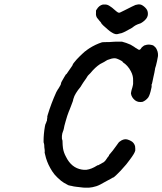

<svg xmlns="http://www.w3.org/2000/svg" viewBox="-20 -831 752 890"><path d="M527 -638H528Q529 -638 534 -638Q539 -638 539 -638H545Q565 -633 585 -624Q588 -622 592.5 -619.5Q597 -617 600 -615Q603 -613 603 -613L607 -610Q607 -610 614 -606Q622 -600 625 -600Q629 -600 632 -604Q638 -613 639 -613Q640 -613 643 -616Q644 -617 646 -618.5Q648 -620 649.5 -620.5Q651 -621 651 -621Q651 -621 655 -622Q666 -626 681 -623Q684 -622 685 -622Q692 -621 700 -612Q703 -609 706 -603Q711 -593 712 -584Q713 -574 712 -569Q711 -565 710 -559Q709 -553 708 -548Q706 -541 703 -527Q702 -522 700.5 -519Q699 -516 698.5 -510Q698 -504 695.5 -493.5Q693 -483 691.5 -475.5Q690 -468 689 -463.5Q688 -459 686.5 -451.5Q685 -444 684.5 -443Q684 -442 684 -441L683 -440Q682 -441 683 -432Q683 -427 681 -420Q675 -391 667 -379Q656 -365 641 -359Q638 -358 631.5 -358Q625 -358 621 -359Q613 -361 606 -366Q589 -380 587 -398L588 -405L590 -414Q592 -420 593.5 -425.5Q595 -431 596 -436L597 -442V-453Q597 -453 597 -458Q598 -479 587 -500Q580 -514 570 -525Q561 -535 550 -542Q549 -543 549 -544Q549 -545 543 -549Q533 -555 522 -559Q516 -561 511 -561Q498 -561 478 -553Q472 -550 471 -549Q469 -547 463 -544Q454 -540 444 -534Q421 -519 399 -492Q394 -487 390 -483Q386 -479 384 -475Q382 -471 379 -467Q370 -455 367 -450Q364 -446 360.5 -440Q357 -434 353.5 -428.5Q350 -423 346.5 -419.5Q343 -416 342 -414Q341 -412 339 -409.5Q337 -407 332 -399Q327 -391 325 -386Q318 -368 318 -363Q317 -360 309 -339Q303 -324 302 -321Q301 -318 299 -314Q292 -297 284 -268Q277 -244 276 -235Q274 -226 272 -222Q268 -213 267 -201Q266 -187 269 -182Q270 -179 270 -169Q270 -160 272 -144Q275 -124 286 -104Q311 -53 359 -45Q369 -43 381 -44Q404 -47 429 -63Q433 -66 434 -65Q437 -65 442 -69Q444 -70 444.5 -70Q445 -70 448 -72Q451 -74 451.5 -74Q452 -74 454 -75.5Q456 -77 456.5 -77Q457 -77 458.5 -78Q460 -79 460.5 -79Q461 -79 465.5 -83.5Q470 -88 470 -88.5Q470 -89 471.5 -91Q473 -93 473 -93Q473 -93 475.5 -96.5Q478 -100 478 -100.5Q478 -101 481 -104Q487 -111 485 -111Q484 -111 486 -113Q503 -132 519 -155Q532 -174 534 -174Q535 -174 539 -177.5Q543 -181 543.5 -180.5Q544 -180 547.5 -182Q551 -184 551 -184Q551 -184 553 -184Q561 -187 572 -184Q581 -181 588 -177Q601 -170 606 -154Q607 -150 607 -143Q607 -136 607 -133Q604 -120 582 -91Q571 -76 566 -70Q564 -68 559 -62Q550 -51 539 -39.5Q528 -28 518.5 -19Q509 -10 505 -8Q502 -7 501.5 -7Q501 -7 500.5 -6.5Q500 -6 496 -3.5Q492 -1 481 4.5Q470 10 463.5 14Q457 18 446.5 23.5Q436 29 427 32Q408 38 392 39Q366 40 344 36Q341 35 335 35Q323 34 308 30Q304 30 303 29Q299 29 294 26Q274 16 263 7Q244 -9 233 -22Q221 -37 213 -52Q196 -82 189 -115Q186 -126 187 -126.5Q188 -127 187 -137Q185 -148 185 -159Q184 -167 183 -168Q182 -169 182 -177Q182 -209 188 -244Q190 -256 192 -258Q193 -259 194.5 -264Q196 -269 196 -269Q198 -269 198 -278Q198 -280 199 -284Q200 -289 199 -290Q199 -291 201 -298Q217 -351 241 -404L249 -418Q250 -418 253 -424Q255 -427 255 -427Q255 -427 256 -429L259 -434L262 -440V-441L264 -449Q263 -448 278 -474L286 -487Q287 -486 288.5 -488Q290 -490 296 -499Q303 -509 312 -522Q319 -532 317 -532Q317 -534 335 -555Q345 -566 361 -581Q377 -596 378 -595Q379 -595 379 -596Q379 -597 394 -607Q422 -625 453 -635Q458 -636 486 -636Q503 -637 508.5 -637.5Q514 -638 521 -638Q528 -638 527 -638ZM457 -810Q460 -810 465 -810Q476 -811 487 -804Q499 -797 514 -783Q522 -776 526.5 -773.5Q531 -771 535.5 -772.5Q540 -774 559 -784Q600 -805 608 -808Q621 -812 631 -810Q636 -809 642 -805Q648 -801 653.5 -795.5Q659 -790 662 -784Q667 -773 665 -760Q662 -743 640 -728Q632 -722 626 -721Q619 -719 609 -714Q599 -708 596 -705Q593 -702 581 -696Q568 -689 561 -685Q549 -679 542 -677Q539 -676 536.5 -676Q534 -676 529 -674Q516 -669 499 -680Q490 -685 480 -694Q451 -719 451 -721Q451 -722 447 -728Q444 -731 441.5 -734Q439 -737 436 -741Q428 -749 426 -756.5Q424 -764 425 -772Q425 -777 425 -780.5Q425 -784 428 -787Q439 -806 457 -810Z"/></svg>

Font: TT2020 Style E
Style: Italic
Weight: 400
Italic angle: -15°
Version: Version 0.2.000